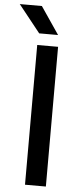

<svg xmlns="http://www.w3.org/2000/svg" viewBox="-88 -980 431 1013"><g transform="rotate(5 127.0 -473.5)"><path d="M85 0V-740H195.5V0ZM90 -802 -25.5 -947H91.5L190 -802Z"/></g></svg>

Font: Encode Sans SmExp Md
Style: Regular
Weight: 500
Width: 6
Designer: Multiple Designers
Foundry: Impallari Type
Version: Version 3.002; ttfautohint (v1.8.3) -l 8 -r 50 -G 200 -x 14 